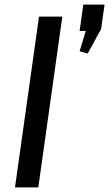

<svg xmlns="http://www.w3.org/2000/svg" viewBox="-20 -812 473 832"><path d="M250 -740 146 0H45L149 -740ZM433 -792 418 -686 360 -580 325 -590 375 -755 395 -678H325L341 -792Z"/></svg>

Font: Pathway Extreme 28pt Medium
Style: Italic
Weight: 500
Italic angle: -8°
Designer: Eduardo Rodriguez Tunni
Foundry: Eduardo Rodriguez Tunni
Version: Version 1.001;gftools[0.9.26]